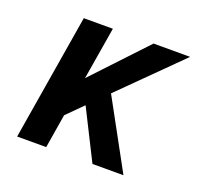

<svg xmlns="http://www.w3.org/2000/svg" viewBox="-96 -633 793 745"><g transform="rotate(20 300.0 -260.0)"><path d="M355 0 252 -205 187 -140 164 0H44L130 -520H250L214 -303L418 -520H569L329 -282L483 0Z"/></g></svg>

Font: Iosevka Extended Oblique
Style: Bold
Weight: 700
Width: 7
Italic angle: -9°
Monospace: yes
Designer: Belleve Invis
Foundry: Belleve Invis
Version: Version 32.5.0; ttfautohint (v1.8.4)